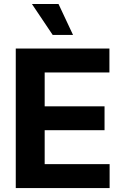

<svg xmlns="http://www.w3.org/2000/svg" viewBox="-20 -953 628 973"><path d="M59.9 -707H534.5V-585.8H206.4V-414.1H509.8V-293.3H206.4V-121.2H535.5V0H59.9ZM141.8 -932.8H276.5L350.1 -776H247Z"/></svg>

Font: WEMIX Pretendard Variable
Style: Regular
Weight: 400
Designer: Base glyphs from Inter by Rasmus Andersson; Hangeul glyphs from Noto Sans CJK(Source Han Sans) by Jang Soo-young and Kan
Foundry: Kil Hyung-jin
Version: Version 1.000;Glyphs 3.2 (3208)